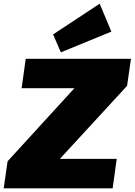

<svg xmlns="http://www.w3.org/2000/svg" viewBox="-43 -1018 728 1038"><path d="M-2 -146 467 -659 572 -541H74L96 -700H665L644 -554L172 -41L66 -159H588L566 0H-23ZM559 -847 286 -735 244 -832 496 -998Z"/></svg>

Font: Pathway Extreme SemiCondensed Black
Style: Italic
Weight: 900
Width: 4
Italic angle: -8°
Version: Version 1.001;gftools[0.9.26]